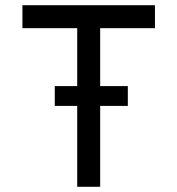

<svg xmlns="http://www.w3.org/2000/svg" viewBox="-20 -716 680 736"><path d="M364 -608V-386H470V-310H364V0H276V-310H190V-386H276V-608H66V-696H574V-608Z"/></svg>

Font: Amiko
Style: Regular
Weight: 400
Designer: Pablo Impallari, Rodrigo Fuenzalida, Andres Torresi
Foundry: Impallari Type
Version: Version 1.001; ttfautohint (v1.3)